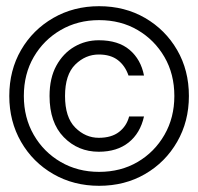

<svg xmlns="http://www.w3.org/2000/svg" viewBox="-20 -660 640 620"><path d="M300 -60Q218 -60 152 -98Q86 -136 48 -202Q10 -268 10 -350Q10 -433 48 -498.5Q86 -564 152 -602Q218 -640 300 -640Q383 -640 448.5 -602Q514 -564 552 -498.5Q590 -433 590 -350Q590 -268 552 -202Q514 -136 448.5 -98Q383 -60 300 -60ZM300 -105Q370 -105 424.5 -137Q479 -169 511 -224.5Q543 -280 543 -350Q543 -421 511 -476Q479 -531 424.5 -563Q370 -595 300 -595Q231 -595 176 -563Q121 -531 89 -476Q57 -421 57 -350Q57 -280 89 -224.5Q121 -169 176 -137Q231 -105 300 -105ZM299 -170Q232 -170 186 -217Q140 -264 140 -350Q140 -408 162 -448Q184 -488 220 -509Q256 -530 299 -530Q362 -530 398.5 -499Q435 -468 445 -416H395Q384 -448 360.5 -466Q337 -484 299 -484Q256 -484 223 -451.5Q190 -419 190 -350Q190 -281 223 -248Q256 -215 299 -215Q340 -215 364.5 -234Q389 -253 397 -284H445Q433 -230 395.5 -200Q358 -170 299 -170Z"/></svg>

Font: DM Mono
Style: Regular
Weight: 400
Designer: Colophon Foundry
Foundry: Colophon Foundry
Version: Version 1.000; ttfautohint (v1.8.2.53-6de2)